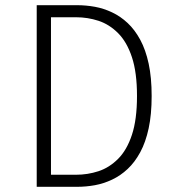

<svg xmlns="http://www.w3.org/2000/svg" viewBox="-20 -720 690 740"><path d="M121.5 0V-700H277Q311.5 -700 345.8 -693.8Q380 -687.5 412.2 -672.2Q444.5 -657 472 -631.2Q499.5 -605.5 520.5 -566.8Q541.5 -528 553 -474.5Q564.5 -421 564.5 -350Q564.5 -279 553 -225.5Q541.5 -172 520.5 -133.2Q499.5 -94.5 472 -68.8Q444.5 -43 412.2 -27.8Q380 -12.5 345.8 -6.2Q311.5 0 277 0ZM176.5 -46.5H273Q318 -46.5 359.8 -60.2Q401.5 -74 435.2 -107.8Q469 -141.5 488.5 -200.5Q508 -259.5 508 -350Q508 -440.5 488.5 -499.5Q469 -558.5 435.2 -592.2Q401.5 -626 359.8 -639.8Q318 -653.5 273 -653.5H176.5Z"/></svg>

Font: Trispace Thin ExtraLight
Style: Regular
Weight: 250
Version: Version 1.210